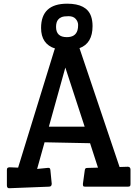

<svg xmlns="http://www.w3.org/2000/svg" viewBox="-20 -1001 713 1020"><path d="M471.7 -862.3Q471.7 -770.5 402.3 -745.1L615.2 -113.8L659.7 -115.2Q673.3 -114.3 673.3 -99.6V-22.5Q673.3 -14.2 669.9 -11.7Q666.5 -9.3 658.2 -9.3H432.1Q423.3 -9.3 421.9 -13.2Q420.4 -17.1 420.4 -23.9L430.2 -95.2Q431.2 -103.5 434.1 -106.2Q437 -108.9 444.8 -108.9L500.5 -110.4L458.5 -240.2L216.8 -245.1L177.2 -103.5L236.3 -109.4Q242.2 -109.4 244.4 -106.9Q246.6 -104.5 247.6 -98.1L254.9 -23.9Q253.9 -15.6 250.7 -12.7Q247.6 -9.8 240.2 -9.3L27.3 -1Q16.6 -2 16.6 -16.6V-98.1Q16.6 -106 19.8 -108.9Q22.9 -111.8 31.2 -112.3L76.2 -110.4L269.5 -737.3L272.5 -743.2Q198.2 -767.1 198.2 -852.5Q198.2 -981.4 336.9 -981.4Q440.9 -981.4 463.9 -914.1Q471.7 -891.6 471.7 -862.3ZM239.7 -328.1H429.7L327.1 -642.1ZM277.8 -857.9Q277.8 -803.7 335 -803.7Q380.9 -803.7 391.6 -840.3Q395 -851.1 395 -868.4Q395 -885.7 382.3 -900.4Q369.6 -915 344.2 -915Q318.8 -915 306.9 -909.9Q294.9 -904.8 288.6 -896.5Q277.8 -883.3 277.8 -857.9Z"/></svg>

Font: Wellfleet
Style: Regular
Weight: 400
Designer: Riccardo De Franceschi
Foundry: Riccardo De Franceschi
Version: Version 1.002